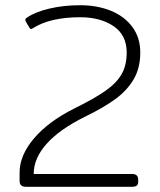

<svg xmlns="http://www.w3.org/2000/svg" viewBox="-20 -715 612 735"><path d="M55 -23V-55Q55 -120 110 -185Q165 -250 265 -300Q342 -338 384 -367.5Q426 -397 445.5 -431Q465 -465 465 -514Q465 -581 414.5 -615Q364 -649 287 -649Q172 -649 106 -607Q101 -604 99 -604Q95 -604 92 -610L79 -632Q77 -635 77 -639Q77 -644 84 -648Q114 -669 168.5 -682Q223 -695 287 -695Q352 -695 404 -674Q456 -653 486.5 -612Q517 -571 517 -514Q517 -455 492 -412Q467 -369 422 -336Q377 -303 305 -268Q208 -220 158.5 -164.5Q109 -109 109 -49H486Q509 -49 509 -27V-20Q509 -9 503.5 -4.5Q498 0 486 0H78Q55 0 55 -23Z"/></svg>

Font: Mitr ExtraLight
Style: Regular
Weight: 275
Designer: Thanarat Vachiruckul
Foundry: Cadson Demak Co.,Ltd.
Version: Version 1.001